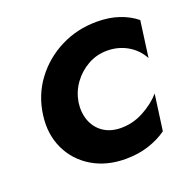

<svg xmlns="http://www.w3.org/2000/svg" viewBox="-93 -562 658 662"><g transform="rotate(-20 235.5 -230.5)"><path d="M174 -230Q180 -267 201.5 -297Q223 -327 255.5 -345.5Q288 -364 327 -364Q368 -364 401.5 -344.5Q435 -325 453 -291L471 -424Q444 -446 408 -458Q372 -470 328 -470Q255 -470 194 -439Q133 -408 93 -354Q53 -300 44 -230Q35 -163 60.5 -108.5Q86 -54 138.5 -22.5Q191 9 261 9Q307 9 345.5 -3.5Q384 -16 413 -37L431 -169Q405 -139 364.5 -117.5Q324 -96 279 -97Q242 -98 216.5 -116Q191 -134 180 -164Q169 -194 174 -230Z"/></g></svg>

Font: Jost SemiBold
Style: Italic
Weight: 600
Italic angle: -5°
Version: Version 3.710